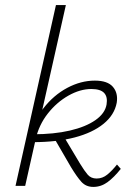

<svg xmlns="http://www.w3.org/2000/svg" viewBox="-20 -731 519 755"><path d="M41 0 200 -711H239L79 0ZM347 4Q318 4 300 -16Q282 -36 259 -74L194 -186L231 -194L295 -87Q312 -59 325 -44Q338 -29 360 -29Q383 -29 402 -44.5Q421 -60 440 -84L455 -67Q428 -33 402.5 -14.5Q377 4 347 4ZM109 -172 110 -203Q192 -203 254.5 -217.5Q317 -232 355 -258.5Q393 -285 399 -320Q404 -350 389.5 -365.5Q375 -381 339 -381Q295 -381 249 -355Q203 -329 168 -284.5Q133 -240 120 -183H95Q111 -254 151 -305.5Q191 -357 244.5 -385.5Q298 -414 353 -414Q403 -414 424 -389.5Q445 -365 439 -327Q430 -279 387 -244Q344 -209 273.5 -190.5Q203 -172 109 -172Z"/></svg>

Font: Ysabeau Infant ExtraLight
Style: Italic
Weight: 250
Italic angle: -12°
Designer: Christian Thalmann (Catharsis Fonts)
Version: Version 2.001;gftools[0.9.30]; featfreeze: ss01,ss02,lnum